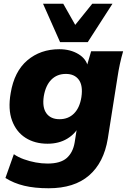

<svg xmlns="http://www.w3.org/2000/svg" viewBox="-20 -782 684 1026"><path d="M240 224Q165 224 109 210.5Q53 197 9 169L54 42Q77 58 107.5 69Q138 80 170.5 86Q203 92 234 92Q303 92 336.5 62.5Q370 33 379 -21L393 -110H403Q384 -68 339.5 -41Q295 -14 234 -14Q166 -14 116.5 -45.5Q67 -77 44.5 -137.5Q22 -198 37 -284Q56 -400 126 -459.5Q196 -519 297 -519Q356 -519 399 -493Q442 -467 450 -424L443 -426L467 -508H638Q628 -474 620.5 -439Q613 -404 608 -370L556 -41Q535 87 456 155.5Q377 224 240 224ZM298 -145Q345 -145 375.5 -175.5Q406 -206 415 -263Q424 -325 401 -356Q378 -387 332 -387Q285 -387 254.5 -356.5Q224 -326 214 -268Q205 -208 228 -176.5Q251 -145 298 -145ZM301 -557 210 -762H318L382 -649L473 -762H581L449 -557Z"/></svg>

Font: Mulish ExtraLight Black
Style: Italic
Weight: 900
Italic angle: -9°
Version: Version 3.603